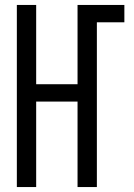

<svg xmlns="http://www.w3.org/2000/svg" viewBox="-20 -755 540 775"><path d="M48 0V-735H126V-415H293V-735H482V-665H371V0H293V-345H126V0Z"/></svg>

Font: Zed Mono
Style: Regular
Weight: 400
Monospace: yes
Designer: Belleve Invis
Foundry: Belleve Invis
Version: Version 1.0.0; ttfautohint (v1.8.4)